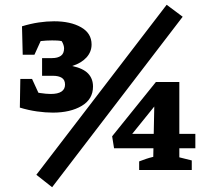

<svg xmlns="http://www.w3.org/2000/svg" viewBox="-20 -711 866 803"><path d="M63 -261 87 -334Q121 -326 147.5 -322Q174 -318 192 -318Q222 -318 237 -328Q252 -338 252 -357Q252 -377 238.5 -385.5Q225 -394 202 -394H156V-468H198Q221 -468 234.5 -477.5Q248 -487 248 -509Q248 -515 245.5 -523Q243 -531 238 -539Q229 -541 219 -541.5Q209 -542 198 -542Q174 -542 148 -539Q122 -536 97 -529L72 -601Q108 -612 141.5 -617Q175 -622 206 -622Q275 -622 319 -597Q363 -572 363 -525Q363 -494 341.5 -470.5Q320 -447 282 -435Q328 -425 348.5 -403.5Q369 -382 369 -349Q369 -296 321.5 -268Q274 -240 201 -240Q170 -240 134.5 -245Q99 -250 63 -261ZM65 -381H114L170 -259L63 -261ZM75 -482 72 -601 179 -603 124 -482ZM198 72 132 20 677 -691 744 -641ZM562 0V-36Q578 -42 591 -46.5Q604 -51 621 -55L626 -305L649 -295L503 -114L486 -151H797V-91H457L449 -141L632 -368H730V-53L782 -40V0Z"/></svg>

Font: Piazzolla Thin Black
Style: Regular
Weight: 900
Version: Version 2.005